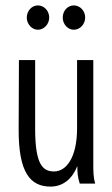

<svg xmlns="http://www.w3.org/2000/svg" viewBox="-20 -679 415 710"><path d="M120 -569C143 -569 162 -590 162 -614C162 -639 143 -659 120 -659C97 -659 79 -638 79 -614C79 -590 98 -569 120 -569ZM253 -569C276 -569 295 -590 295 -614C295 -639 276 -659 253 -659C230 -659 212 -639 212 -614C212 -589 231 -569 253 -569ZM167 11C214 11 248 -19 266 -65C266 -42 267 -23 275 0H332C325 -24 325 -47 325 -71V-457H265V-205C265 -96 225 -45 180 -45C140 -45 110 -67 110 -202V-457H50L49 -202C48 -39 93 11 167 11Z"/></svg>

Font: Inconsolata Condensed
Style: Regular
Weight: 400
Width: 3
Monospace: yes
Designer: Raph Levien, Cyreal, Brenton Simpson
Foundry: Raph Levien, Cyreal, Google
Version: Version 3.100